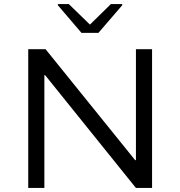

<svg xmlns="http://www.w3.org/2000/svg" viewBox="-20 -932 893 952"><path d="M120 0V-688H206L650 -138H654V-688H734V0H654L204 -559H200V0ZM384 -769 267 -906V-912H321L426 -810L530 -912H586V-906L468 -769Z"/></svg>

Font: Saira Expanded
Style: Regular
Weight: 400
Width: 7
Designer: Hector Gatti with collaboration of the Omnibus-Type team
Foundry: Omnibus-Type
Version: Version 1.100; ttfautohint (v1.8.3)